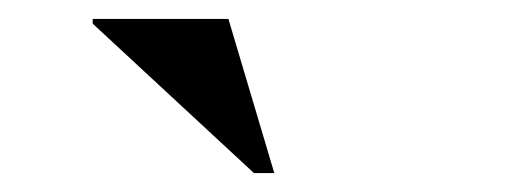

<svg xmlns="http://www.w3.org/2000/svg" viewBox="-20 -752 540 203"><path d="M270 -569H248.5L78 -727V-732H221.5Z"/></svg>

Font: Newsreader 72pt ExtraBold
Style: Regular
Weight: 800
Designer: Hugues Gentile
Foundry: Production Type
Version: Version 1.003; ttfautohint (v1.8.3)